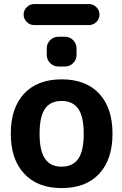

<svg xmlns="http://www.w3.org/2000/svg" viewBox="-20 -955 613 964"><path d="M207 -157.2Q233.4 -118.2 289.1 -118.2Q344.7 -118.2 372.6 -157.2Q400.4 -196.3 400.4 -283.2Q400.4 -370.1 372.6 -409.2Q344.7 -448.2 289.1 -448.2Q233.4 -448.2 206.1 -409.2Q178.7 -370.1 178.7 -283.2Q178.7 -196.3 207 -157.2ZM151.4 -829.1Q129.9 -829.1 114.3 -844.7Q98.6 -860.4 98.6 -881.8Q98.6 -903.3 114.3 -918.9Q129.9 -934.6 151.4 -934.6H426.8Q448.2 -934.6 463.9 -918.9Q479.5 -903.3 479.5 -881.8Q479.5 -860.4 463.9 -844.7Q448.2 -829.1 426.8 -829.1ZM272.5 -621.1Q249 -621.1 231.9 -638.2Q214.8 -655.3 214.8 -678.7V-712.9Q214.8 -736.3 231.9 -753.4Q249 -770.5 272.5 -770.5H306.6Q330.1 -770.5 347.2 -753.4Q364.3 -736.3 364.3 -712.9V-678.7Q364.3 -655.3 347.2 -638.2Q330.1 -621.1 306.6 -621.1ZM101.6 -83Q34.2 -154.3 34.2 -283.7Q34.2 -413.1 101.1 -484.9Q168 -556.6 289.6 -556.6Q411.1 -556.6 478 -484.9Q544.9 -413.1 544.9 -283.7Q544.9 -154.3 478 -82.5Q411.1 -10.7 289.6 -10.7Q168 -10.7 101.6 -83Z"/></svg>

Font: Gen Jyuu Gothic Bold
Style: Bold
Weight: 700
Designer: [Source Han Sans]
Ryoko NISHIZUKA  (kana & ideographs); Paul D. Hunt (Latin, Greek & Cyrillic); Wenlong ZHANG  (bopomofo
Version: Version 1.002.20150607